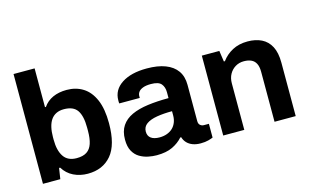

<svg xmlns="http://www.w3.org/2000/svg" viewBox="-89 -967 1968 1222"><g transform="rotate(-15 895.0 -355.5)"><path d="M357.9 12Q306.9 12 264.6 -8.6Q222.3 -29.2 196.3 -71.1H189.3L178.4 0H64.1V-723.4H202.9V-468H209.1Q232.9 -502.7 272.3 -520.6Q311.8 -538.4 363.4 -538.4Q424.8 -538.4 471.3 -509.1Q517.7 -479.8 543.9 -419.2Q570 -358.6 570 -264.2Q570 -121.3 513.3 -54.7Q456.7 12 357.9 12ZM314.7 -102.1Q356.7 -102.1 381.5 -118.5Q406.4 -135 417.2 -168.1Q428.1 -201.3 428.1 -251.1V-273.6Q428.1 -349.5 402.7 -386.9Q377.3 -424.3 314.7 -424.3Q285.4 -424.3 264.1 -413.7Q242.8 -403.2 229.2 -383.4Q215.6 -363.6 209 -334.8Q202.4 -306.1 202.4 -270.6V-253.3Q202.4 -182.2 229.3 -142.2Q256.2 -102.1 314.7 -102.1Z M811.5 12Q785.3 12 755.7 6.1Q726 0.1 699.8 -15.4Q673.6 -31 657.4 -60.2Q641.1 -89.5 641.1 -136Q641.1 -191.1 665.2 -226.9Q689.3 -262.7 733.6 -283.1Q777.9 -303.5 839.9 -311.8Q901.9 -320.1 977.2 -320.1V-359.4Q977.2 -393 959.4 -414.3Q941.6 -435.7 891.6 -435.7Q858.9 -435.7 838.6 -427.8Q818.2 -419.9 809.5 -407.5Q800.7 -395.2 800.7 -380.3V-368.5H665.7Q664.7 -373.3 664.7 -377.8Q664.7 -382.4 664.7 -388.7Q664.7 -457.8 726.1 -498.1Q787.5 -538.4 891.4 -538.4Q963.7 -538.4 1013.5 -519.3Q1063.4 -500.2 1089.7 -463.1Q1115.9 -426 1115.9 -370.3V-131.5Q1115.9 -113.1 1126.3 -104.4Q1136.6 -95.6 1150.3 -95.6H1183.1V-4.9Q1172.7 -0.2 1151.9 5.5Q1131 11.2 1101 11.2Q1072 11.2 1049.4 2.8Q1026.9 -5.6 1011.9 -21.3Q996.9 -37.1 990.7 -58.7H984.5Q957.2 -27.6 915.9 -7.8Q874.6 12 811.5 12ZM858 -93.2Q885.7 -93.2 907.8 -101.5Q930 -109.7 945.2 -124.3Q960.4 -138.9 968.8 -159.8Q977.2 -180.7 977.2 -205.3V-233.9Q921.3 -233.9 877 -226.5Q832.7 -219 807.4 -200.9Q782.2 -182.8 782.2 -151Q782.2 -122.4 802.2 -107.8Q822.1 -93.2 858 -93.2Z M1251.9 0V-526.4H1367.2L1377.8 -454.3H1384.8Q1412.7 -492.7 1455.5 -515.5Q1498.3 -538.4 1555.7 -538.4Q1608.5 -538.4 1647.4 -519.2Q1686.4 -500 1707.9 -459.2Q1729.5 -418.3 1729.5 -352.2V0H1590V-329.7Q1590 -363.5 1579.3 -384Q1568.7 -404.5 1548.6 -413.6Q1528.5 -422.7 1500.3 -422.7Q1469 -422.7 1444.2 -407.7Q1419.5 -392.7 1405.1 -366.8Q1390.7 -340.8 1390.7 -306.9V0Z"/></g></svg>

Font: Archivo Variable SemiBold
Style: Regular
Weight: 600
Designer: Hector Gatti
Foundry: Omnibus-Type
Version: Version 2.001